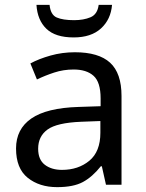

<svg xmlns="http://www.w3.org/2000/svg" viewBox="-20 -760 601 790"><path d="M288 -545Q386 -545 433 -502Q480 -459 480 -365V0H416L399 -76H395Q360 -32 321 -11Q282 10 215 10Q142 10 94 -28.5Q46 -67 46 -149Q46 -229 109 -272.5Q172 -316 303 -320L394 -323V-355Q394 -422 365 -448Q336 -474 283 -474Q241 -474 203 -461.5Q165 -449 132 -433L105 -499Q140 -518 188 -531.5Q236 -545 288 -545ZM393 -262 314 -259Q214 -255 175.5 -227Q137 -199 137 -148Q137 -103 164.5 -82Q192 -61 235 -61Q302 -61 347.5 -98.5Q393 -136 393 -214ZM184 -740Q188 -699 213.5 -688Q239 -677 285 -677Q324 -677 352.5 -689Q381 -701 386 -740H441Q436 -680 395.5 -643Q355 -606 283 -606Q208 -606 171 -641.5Q134 -677 130 -740Z"/></svg>

Font: BC Sans
Style: Regular
Weight: 400
Designer: Monotype Design Team
Province of B.C.
Foundry: Monotype Imaging Inc.
Version: Version 2.000;GOOG;noto-source:20170915:90ef993387c0